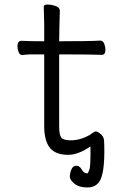

<svg xmlns="http://www.w3.org/2000/svg" viewBox="-20 -665 540 847"><path d="M417 138Q400 162 364.5 162Q329 162 308.5 145.5Q288 129 288 114Q288 99 295 82.5Q302 66 316.5 66Q331 66 340 82Q350 100 365 100Q369 100 375 81Q380 66 379 -19Q325 18 281 18Q225 18 200 -13Q175 -44 175 -110V-425H111Q91 -424 79 -422Q67 -422 62 -435.5Q57 -449 57 -461Q57 -485 75 -485Q105 -483 175 -483V-559Q173 -615 173 -635Q173 -645 189 -645Q206 -645 225 -638.5Q244 -632 244 -617Q242 -563 241 -483Q383 -483 422 -486Q434 -486 439.5 -472.5Q445 -459 445 -446Q445 -423 429 -423Q409 -423 390 -424Q371 -425 241 -425V-108Q241 -70 250.5 -58Q260 -46 292 -46Q333 -46 375 -69Q383 -74 389 -79Q397 -85 403 -85Q409 -85 419 -78Q438 -64 439 -46Q440 -38 440 -23Q443 103 417 138Z"/></svg>

Font: LXGW WenKai Mono TC
Style: Regular
Weight: 400
Designer: LXGW / Fontworks Inc.
Foundry: LXGW / Fontworks Inc.
Version: Version 1.330